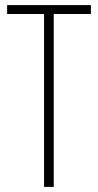

<svg xmlns="http://www.w3.org/2000/svg" viewBox="-20 -734 385 754"><path d="M191 0V-679H337V-714H8V-679H153V0Z"/></svg>

Font: Noto Sans Telugu ExtraCondensed ExtraLight
Style: Regular
Weight: 200
Width: 2
Designer: Jelle Bosma - Monotype Design Team
Foundry: Monotype Imaging Inc.
Version: Version 2.005